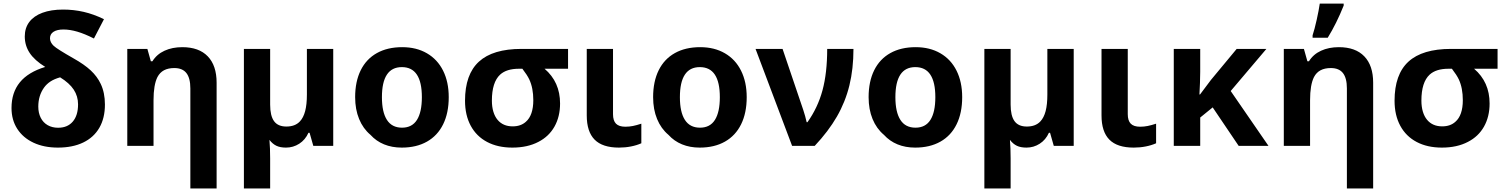

<svg xmlns="http://www.w3.org/2000/svg" viewBox="-20 -822 8487 1082"><path d="M44.9 -213.4Q44.9 -300.3 91.8 -357.9Q138.7 -415.5 234.9 -444.8Q174.8 -481.9 147.2 -523.7Q119.6 -565.4 119.6 -616.7Q119.6 -664.1 145 -698Q170.4 -731.9 219 -750Q267.6 -768.1 335.4 -768.1Q395.5 -768.1 451.7 -755.1Q507.8 -742.2 565.9 -713.9L509.3 -605Q457.5 -631.3 415.5 -643.6Q373.5 -655.8 337.9 -655.8Q301.3 -655.8 281.5 -642.8Q261.7 -629.9 261.7 -606.4Q261.7 -583.5 282.7 -563.5Q302.2 -545.4 394 -493.2Q455.1 -459 491.5 -425Q527.8 -391.1 547.4 -349.6Q571.3 -299.8 571.3 -232.9Q571.3 -156.2 539.8 -101.8Q508.3 -47.4 448.7 -18.8Q389.2 9.8 306.2 9.8Q228 9.8 168.9 -17.8Q109.9 -45.4 77.4 -95.7Q44.9 -146 44.9 -213.4ZM419.9 -233.9Q419.9 -279.8 395.5 -316.9Q371.1 -354 318.8 -386.2Q286.1 -377 264.4 -362.8Q242.7 -348.6 228 -328.1Q195.8 -282.7 195.8 -221.2Q195.8 -185.5 209.5 -158.4Q223.1 -131.3 248.5 -116.7Q273.9 -102.1 307.6 -102.1Q360.4 -102.1 390.1 -136.7Q419.9 -171.4 419.9 -233.9Z M962.4 -438.5Q927.7 -438.5 904.3 -426Q880.9 -413.6 867.2 -387.7Q845.2 -343.8 845.2 -257.3V0H697.3V-546.4H810.5L830.1 -476.6H838.9Q863.3 -516.1 907 -536.1Q950.7 -556.2 1007.3 -556.2Q1101.1 -556.2 1150.9 -504.4Q1200.7 -452.6 1200.7 -356V240.2H1052.7V-323.7Q1052.7 -381.8 1030.5 -410.2Q1008.3 -438.5 962.4 -438.5Z M1354.5 -546.4H1502.4V-232.9Q1502.4 -169.4 1524.4 -139.2Q1546.4 -108.9 1593.8 -108.9Q1643.1 -108.9 1669.9 -137.7Q1689.9 -158.7 1699.7 -196Q1709.5 -233.4 1709.5 -289.1V-546.4H1857.9V0H1745.6L1724.6 -73.7H1718.3Q1700.2 -33.7 1666.3 -12Q1632.3 9.8 1591.8 9.8Q1559.1 9.8 1537.6 -0.5Q1516.1 -10.7 1498.5 -33.7Q1502.4 13.2 1502.4 70.3V240.2H1354.5Z M2067.9 -62Q2025.9 -97.2 2003.7 -151.4Q1981.4 -205.6 1981.4 -274.4Q1981.4 -362.8 2012.9 -426.3Q2044.4 -489.7 2104 -522.9Q2163.6 -556.2 2246.6 -556.2Q2326.7 -556.2 2386 -521.7Q2445.3 -487.3 2477.1 -423.6Q2508.8 -359.9 2508.8 -274.4Q2508.8 -185.5 2477.3 -121.6Q2445.8 -57.6 2386.2 -23.9Q2326.7 9.8 2243.7 9.8Q2189 9.8 2144.3 -8.5Q2099.6 -26.9 2067.9 -62ZM2357.4 -274.4Q2357.4 -443.8 2244.6 -443.8Q2132.3 -443.8 2132.3 -274.4Q2132.3 -190.4 2160.4 -146.5Q2188.5 -102.5 2245.6 -102.5Q2302.2 -102.5 2329.8 -146.5Q2357.4 -190.4 2357.4 -274.4Z M2600.6 -254.4Q2600.6 -402.8 2679 -474.6Q2757.3 -546.4 2918.9 -546.4H3181.2V-434.6H3048.8Q3136.2 -359.9 3136.2 -238.8Q3136.2 -164.6 3104.7 -108.6Q3073.2 -52.7 3014.2 -22.5Q2952.6 9.8 2867.2 9.8Q2785.2 9.8 2725.1 -22Q2665 -53.7 2632.8 -113.3Q2600.6 -172.9 2600.6 -254.4ZM2943.4 -135.7Q2964.4 -153.8 2974.9 -184.6Q2985.4 -215.3 2985.4 -257.3Q2985.4 -325.7 2962.9 -374Q2951.2 -398.9 2923.8 -434.6H2904.8Q2834.5 -434.6 2798.3 -401.4Q2752 -358.4 2752 -254.9Q2752 -220.2 2760.3 -192.6Q2768.6 -165 2784.2 -146.5Q2814.9 -109.9 2869.1 -109.9Q2915 -109.9 2943.4 -135.7Z M3286.6 -171.4V-546.4H3434.6V-178.7Q3434.6 -142.1 3451.4 -125Q3468.3 -107.9 3503.9 -107.9Q3526.4 -107.9 3546.9 -112.1Q3567.4 -116.2 3594.2 -125V-14.6Q3567.9 -2.9 3535.6 3.4Q3503.4 9.8 3468.3 9.8Q3375 9.8 3330.8 -35.2Q3286.6 -80.1 3286.6 -171.4Z M3747.1 -62Q3705.1 -97.2 3682.9 -151.4Q3660.6 -205.6 3660.6 -274.4Q3660.6 -362.8 3692.1 -426.3Q3723.6 -489.7 3783.2 -522.9Q3842.8 -556.2 3925.8 -556.2Q4005.9 -556.2 4065.2 -521.7Q4124.5 -487.3 4156.2 -423.6Q4188 -359.9 4188 -274.4Q4188 -185.5 4156.5 -121.6Q4125 -57.6 4065.4 -23.9Q4005.9 9.8 3922.9 9.8Q3868.2 9.8 3823.5 -8.5Q3778.8 -26.9 3747.1 -62ZM4036.6 -274.4Q4036.6 -443.8 3923.8 -443.8Q3811.5 -443.8 3811.5 -274.4Q3811.5 -190.4 3839.6 -146.5Q3867.7 -102.5 3924.8 -102.5Q3981.4 -102.5 4009 -146.5Q4036.6 -190.4 4036.6 -274.4Z M4237.8 -546.4H4390.1L4506.8 -202.1Q4518.1 -168.5 4525.9 -133.3H4530.3Q4588.4 -214.8 4615 -312.7Q4641.6 -410.6 4641.6 -546.4H4789.6Q4789.6 -434.1 4766.8 -341.1Q4744.1 -248 4696.3 -165Q4648.4 -82 4571.3 0H4443.8Z M4961.4 -62Q4919.4 -97.2 4897.2 -151.4Q4875 -205.6 4875 -274.4Q4875 -362.8 4906.5 -426.3Q4938 -489.7 4997.6 -522.9Q5057.1 -556.2 5140.1 -556.2Q5220.2 -556.2 5279.5 -521.7Q5338.9 -487.3 5370.6 -423.6Q5402.3 -359.9 5402.3 -274.4Q5402.3 -185.5 5370.8 -121.6Q5339.4 -57.6 5279.8 -23.9Q5220.2 9.8 5137.2 9.8Q5082.5 9.8 5037.8 -8.5Q4993.2 -26.9 4961.4 -62ZM5251 -274.4Q5251 -443.8 5138.2 -443.8Q5025.9 -443.8 5025.9 -274.4Q5025.9 -190.4 5054 -146.5Q5082 -102.5 5139.2 -102.5Q5195.8 -102.5 5223.4 -146.5Q5251 -190.4 5251 -274.4Z M5527.3 -546.4H5675.3V-232.9Q5675.3 -169.4 5697.3 -139.2Q5719.2 -108.9 5766.6 -108.9Q5815.9 -108.9 5842.8 -137.7Q5862.8 -158.7 5872.6 -196Q5882.3 -233.4 5882.3 -289.1V-546.4H6030.8V0H5918.5L5897.5 -73.7H5891.1Q5873 -33.7 5839.1 -12Q5805.2 9.8 5764.6 9.8Q5731.9 9.8 5710.4 -0.5Q5689 -10.7 5671.4 -33.7Q5675.3 13.2 5675.3 70.3V240.2H5527.3Z M6187.5 -171.4V-546.4H6335.4V-178.7Q6335.4 -142.1 6352.3 -125Q6369.1 -107.9 6404.8 -107.9Q6427.2 -107.9 6447.8 -112.1Q6468.3 -116.2 6495.1 -125V-14.6Q6468.8 -2.9 6436.5 3.4Q6404.3 9.8 6369.1 9.8Q6275.9 9.8 6231.7 -35.2Q6187.5 -80.1 6187.5 -171.4Z M6594.7 -546.4H6743.7V-417Q6743.2 -355.5 6739.3 -289.6H6742.7Q6755.9 -307.1 6768.6 -324.2Q6796.4 -361.8 6804.2 -371.6L6949.2 -546.4H7116.7L6915.5 -309.1L7128.4 0H6960.4L6814 -216.8L6743.7 -159.7V0H6594.7Z M7480 -438.5Q7445.3 -438.5 7421.9 -426Q7398.4 -413.6 7384.8 -387.7Q7362.8 -343.8 7362.8 -257.3V0H7214.8V-546.4H7328.1L7347.7 -476.6H7356.4Q7380.9 -516.1 7424.6 -536.1Q7468.3 -556.2 7524.9 -556.2Q7618.7 -556.2 7668.5 -504.4Q7718.3 -452.6 7718.3 -356V240.2H7570.3V-323.7Q7570.3 -381.8 7548.1 -410.2Q7525.9 -438.5 7480 -438.5ZM7417.5 -801.8H7552.2V-790.5Q7511.7 -689.5 7462.4 -609.4H7377V-623Q7388.2 -656.7 7400.1 -710.4Q7412.1 -764.2 7417.5 -801.8Z M7838.9 -254.4Q7838.9 -402.8 7917.2 -474.6Q7995.6 -546.4 8157.2 -546.4H8419.4V-434.6H8287.1Q8374.5 -359.9 8374.5 -238.8Q8374.5 -164.6 8343 -108.6Q8311.5 -52.7 8252.4 -22.5Q8190.9 9.8 8105.5 9.8Q8023.4 9.8 7963.4 -22Q7903.3 -53.7 7871.1 -113.3Q7838.9 -172.9 7838.9 -254.4ZM8181.6 -135.7Q8202.6 -153.8 8213.1 -184.6Q8223.6 -215.3 8223.6 -257.3Q8223.6 -325.7 8201.2 -374Q8189.5 -398.9 8162.1 -434.6H8143.1Q8072.8 -434.6 8036.6 -401.4Q7990.2 -358.4 7990.2 -254.9Q7990.2 -220.2 7998.5 -192.6Q8006.8 -165 8022.5 -146.5Q8053.2 -109.9 8107.4 -109.9Q8153.3 -109.9 8181.6 -135.7Z"/></svg>

Font: Viking Open Sans
Style: Bold
Weight: 700
Foundry: Ascender Corporation
Version: Version 2.001